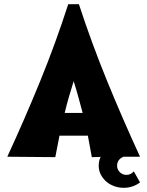

<svg xmlns="http://www.w3.org/2000/svg" viewBox="-20 -751 706 920"><path d="M571 0Q569 1 568 2Q560 5 554 11Q548 17 544.5 25Q541 33 541 43Q541 52 544.5 60Q548 68 554 74Q560 80 568 83.5Q576 87 586 87Q596 87 605.5 82.5Q615 78 621 70L651 123Q634 136 614 142.5Q594 149 573 149Q550 149 528.5 141.5Q507 134 490.5 120Q474 106 463.5 86.5Q453 67 453 43Q453 20 462 1L420 2L401 -101H265L245 2L15 0Q98 -180 172 -361Q246 -542 307 -731H358Q420 -542 494 -361Q568 -180 651 0ZM376 -210Q366 -248 355.5 -286Q345 -324 333 -362Q321 -324 310 -286Q299 -248 290 -210Z"/></svg>

Font: CAT Rhythmus
Style: Regular
Weight: 400
Designer: Peter Wiegel nach alter Vorlage
Foundry: Peter Wiegel
Version: 1.000